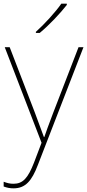

<svg xmlns="http://www.w3.org/2000/svg" viewBox="-26 -879 476 1049"><path d="M339 -852V-859H309C280 -816 215 -745 170 -705V-699H191C244 -743 304 -807 339 -852ZM0 -621 201 -99 160 9C127 94 99 125 48 125C27 125 13 121 -6 114V140C13 147 29 150 48 150C113 150 148 109 181 22L430 -621H403L264 -261C241 -201 226 -159 216 -130H214C204 -158 188 -201 164 -265L27 -621Z"/></svg>

Font: Noto Sans Telugu UI Thin
Style: Regular
Weight: 100
Designer: Jelle Bosma - Monotype Design Team
Foundry: Monotype Imaging Inc.
Version: Version 2.005